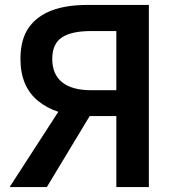

<svg xmlns="http://www.w3.org/2000/svg" viewBox="-20 -759 718 779"><path d="M452 -288H326Q206 -291 134.5 -349.5Q63 -408 63 -520Q63 -602 99 -650Q164 -739 335 -739H584V0H452ZM452 -633H349Q270 -633 231 -607Q192 -581 192 -520Q192 -457 232.5 -425Q273 -393 349 -393H452ZM270 -388 365 -323 170 0H19Z"/></svg>

Font: Merged Yaku Han JP SemiBold
Style: Regular
Weight: 600
Designer: Ryoko NISHIZUKA 西塚涼子 (kana, bopomofo & ideographs); Paul D. Hunt (Latin, Greek & Cyrillic); Sandoll Communications 산돌커뮤니
Foundry: Adobe
Version: Version 2.004